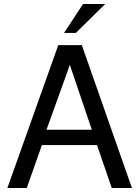

<svg xmlns="http://www.w3.org/2000/svg" viewBox="-20 -942 695 962"><path d="M466 -215H190L114 0H17L272 -716H390L641 0H540ZM440 -292 330 -617 213 -292ZM396 -922H507L360 -777H301Z"/></svg>

Font: Almarai
Style: Regular
Weight: 400
Designer: Boutros International 2019
Foundry: Created by Boutros International 2019
Version: Version 1.10